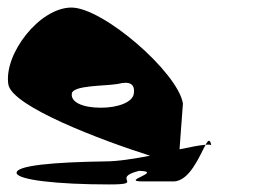

<svg xmlns="http://www.w3.org/2000/svg" viewBox="-20 -732 733 508"><path d="M24 -274C27 -256 131 -244 269 -244C367 -244 270 -260 348 -280C415 -278 295 -252 358 -252H439C482 -252 509 -322 524 -349C509 -348 484 -343 455 -337L464 -458C451 -540 253 -712 169 -712C85 -712 -10 -590 2 -509C11 -450 251 -360 377 -320C335 -312 292 -305 259 -305C121 -303 21 -294 24 -274ZM170 -484C172 -507 259 -504 292 -510C323 -518 338 -510 334 -484C331 -462 293 -447 247 -447C198 -447 167 -462 170 -484ZM524 -349C533 -350 539 -349 539 -347C536 -365 531 -362 524 -349Z"/></svg>

Font: Ampere
Style: SCRevIta
Weight: 400
Version: Version 1